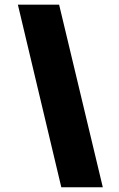

<svg xmlns="http://www.w3.org/2000/svg" viewBox="-20 -728 509 818"><path d="M56.2 -708H231.9L418 69.8H241.2Z"/></svg>

Font: Human Sans Black
Style: Italic
Weight: 800
Italic angle: -8°
Designer: Tim Radville
Foundry: Continuum
Version: Version 1.000;FEAKit 1.0